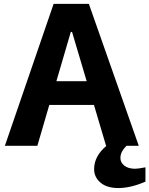

<svg xmlns="http://www.w3.org/2000/svg" viewBox="-20 -745 763 981"><path d="M670.9 117.2Q685.5 117.2 723.1 109.9V183.1Q647.5 215.8 585 215.8Q525.9 215.8 493.4 188Q460.9 160.2 460.9 119.1Q460.9 52.7 523.9 0H522L460 -209H231.9L170.9 0H4.9L253.9 -725.1H434.1L689 0H626Q595.2 30.8 595.2 62Q595.2 85.4 615.2 101.3Q635.3 117.2 670.9 117.2ZM268.1 -330.1H422.9L348.1 -582H341.8Z"/></svg>

Font: Stilu SemiBold
Style: Regular
Weight: 600
Designer: Genilson Lima Santos
Foundry: Genilson Lima Santos
Version: Version 1.200;PS 001.200;hotconv 1.0.88;makeotf.lib2.5.64775